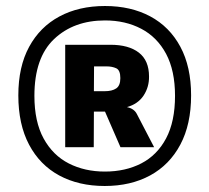

<svg xmlns="http://www.w3.org/2000/svg" viewBox="-20 -752 697 639"><path d="M328.5 -133Q242 -133 177.2 -168Q112.5 -203 76.8 -270.5Q41 -338 41 -434.5Q41 -530 77 -596.2Q113 -662.5 177.8 -697.2Q242.5 -732 329.5 -732Q415.5 -732 480 -697.5Q544.5 -663 580.2 -596.5Q616 -530 616 -434.5Q616 -338 580.2 -270.8Q544.5 -203.5 479.8 -168.2Q415 -133 328.5 -133ZM329 -181Q397.5 -181 450.2 -208.2Q503 -235.5 532.8 -291.5Q562.5 -347.5 562.5 -433Q562.5 -517 532.8 -572.8Q503 -628.5 450.2 -656.2Q397.5 -684 329.5 -684Q225.5 -684 160 -622Q94.5 -560 94.5 -433Q94.5 -347 125.2 -291Q156 -235 209 -208Q262 -181 329 -181ZM197 -262V-603H347.5Q408.5 -603 442.2 -576.8Q476 -550.5 476 -497.5Q476.5 -462.5 458 -434.2Q439.5 -406 402.5 -395.5Q426.5 -390.5 435.5 -372.5L493 -262H381L329.5 -380.5H292.5L292 -262ZM335.5 -531H293L292.5 -448.5H329Q353 -448.5 366.8 -457.8Q380.5 -467 380.5 -492Q380.5 -518.5 366.8 -524.8Q353 -531 335.5 -531Z"/></svg>

Font: Spline Sans SemiBold
Style: Regular
Weight: 600
Designer: Eben Sorkin, Mirko Velimirovic
Foundry: Sorkin Type
Version: Version 1.000; ttfautohint (v1.8.3)